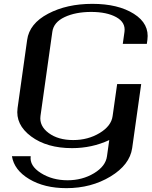

<svg xmlns="http://www.w3.org/2000/svg" viewBox="-20 -770 790 998"><path d="M713.9 -333 667 0Q654.3 86.9 554.2 147.5Q454.1 208 325.2 208Q210.9 208 132.3 161.1Q53.7 114.3 42 42H139.6Q132.8 91.8 192.4 129.4Q252 167 331.1 167Q408.2 167 468.8 130.4Q529.3 93.8 536.1 42L547.9 -42Q458 0 354.5 0Q223.6 0 141.6 -61Q59.6 -122.1 71.3 -208L121.1 -562.5Q132.8 -647.5 230 -698.7Q327.1 -750 460 -750Q593.8 -750 675.8 -698.2Q757.8 -646.5 746.1 -562.5L743.2 -542H618.2L627 -604.5Q633.8 -653.3 584.5 -680.7Q535.2 -708 454.1 -708Q373 -708 315.9 -681.2Q258.8 -654.3 252 -604.5L190.4 -167Q183.6 -115.2 232.9 -78.6Q282.2 -42 360.4 -42Q437.5 -42 498 -78.6Q558.6 -115.2 565.4 -167L588.9 -333Z"/></svg>

Font: okolaks
Style: BoldItalic
Weight: 600
Width: 8
Italic angle: -8°
Version: Version 000.6.0